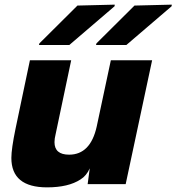

<svg xmlns="http://www.w3.org/2000/svg" viewBox="-20 -794 761 828"><path d="M183 14Q29 14 29 -113Q29 -152 47 -239L109 -534H287L220 -216Q215 -196 215 -181Q215 -127 278 -127Q370 -127 397 -248L458 -534H636L522 0H358L367 -68Q353 -36 327 -20Q275 14 183 14ZM148 -600 150 -607 314 -770 475 -774 474 -767 279 -600ZM394 -600 396 -607 560 -770 721 -774 720 -767 525 -600Z"/></svg>

Font: Nacelle Heavy
Style: Italic
Weight: 800
Italic angle: -12°
Designer: Sora Sagano
Foundry: Sora Sagano
Version: Version 1.000;FEAKit 1.0